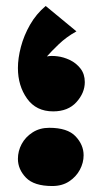

<svg xmlns="http://www.w3.org/2000/svg" viewBox="-20 -613 344 643"><path d="M158 -240Q101 -240 70.5 -283Q40 -326 40 -385Q40 -418 50 -456Q60 -494 80.5 -530Q101 -566 133 -593L236 -508Q202 -489 177 -465Q152 -441 137 -424Q151 -427 172 -424.5Q193 -422 214 -412Q235 -402 249.5 -383.5Q264 -365 264 -338Q264 -302 236 -271Q208 -240 158 -240ZM155 10Q94 10 67 -18Q40 -46 40 -81Q40 -107 52.5 -130.5Q65 -154 89 -169.5Q113 -185 145 -185Q206 -185 233 -156.5Q260 -128 260 -93Q260 -68 247.5 -44.5Q235 -21 211.5 -5.5Q188 10 155 10Z"/></svg>

Font: Marhey Light
Style: Regular
Weight: 300
Designer: Nur Syamsi & Bustanul Arifin
Foundry: Namelatype
Version: Version 1.000